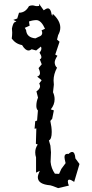

<svg xmlns="http://www.w3.org/2000/svg" viewBox="-20 -785 484 1006"><path d="M284.7 200.7Q251 187 243.7 186Q178.2 180.7 178.2 143.6Q178.2 131.8 188.5 109.9L168.9 119.6V39.6Q164.6 27.8 164.6 13.2Q164.6 -8.8 177.7 -27.8L168 -31.7L170.4 -112.3L161.1 -110.4L164.6 -149.9L174.3 -153.3L178.7 -206.1Q170.4 -214.4 170.4 -230Q170.4 -252.9 179.2 -273.4L170.9 -306.2Q188.5 -317.9 189.9 -331.5Q189.9 -340.3 185.5 -347.7L198.2 -364.7L174.8 -383.8Q188 -387.7 189.5 -399.9Q189.5 -413.1 182.1 -428.2L198.7 -448.2L188.5 -474.1Q196.8 -477.5 196.8 -485.8Q196.8 -494.6 187 -509.3Q196.8 -520.5 196.8 -530.8Q196.8 -536.1 194.3 -541L169.4 -520.5L146 -526.9Q137.7 -520.5 129.4 -520.5Q112.3 -520.5 95.7 -548.8Q62 -554.7 41.5 -583Q43.9 -600.1 43.9 -614.3Q43.9 -625.5 42.5 -635.3Q46.9 -658.2 54.2 -667L65.9 -672.9L49.8 -680.7L70.3 -688L79.6 -718.3Q113.3 -718.3 131.8 -752.9Q140.6 -756.8 148.9 -756.8Q155.3 -756.8 161.1 -754.9Q167 -752.9 173.8 -752.9Q179.2 -752.9 185.5 -753.9L184.6 -765.1L209 -731Q222.7 -741.2 231.4 -741.2Q246.1 -739.7 250.5 -709.5L253.4 -701.7L256.8 -712.4Q295.9 -676.8 295.9 -640.1Q295.9 -620.6 284.7 -601.1L278.8 -577.6L292 -566.4L269.5 -499L280.8 -492.7Q268.1 -473.6 266.6 -459.5Q266.6 -440.9 278.8 -430.2Q260.7 -396.5 260.7 -363.3Q260.7 -355.5 262.2 -341.3L257.8 -301.8Q266.1 -283.7 266.1 -265.1Q266.1 -236.3 246.1 -211.9L262.2 -206.5L253.4 -162.6L243.7 -151.4Q251 -118.7 251 -93.3Q251 -55.7 236.3 -49.3L244.1 -22L247.1 13.2L245.1 63Q248 97.2 267.6 125L289.6 126L301.3 100.1L323.7 69.8Q317.9 46.4 317.9 38.1Q317.9 21 333.5 21L339.4 21.5Q349.6 11.2 357.9 11.2Q372.6 11.2 375 44.9L396.5 74.2L368.7 168Q353 157.2 343.8 156.2Q336.4 156.2 335.4 164.1Q335.4 175.3 340.8 187.5ZM165.5 -584 183.1 -592.3Q201.2 -598.1 201.2 -612.3Q201.2 -618.2 197.8 -626L215.8 -634.3Q196.8 -677.2 172.4 -679.7Q151.9 -679.7 131.8 -672.4L135.3 -650.4L109.9 -639.2L116.7 -627.4Q119.6 -588.4 165.5 -584Z"/></svg>

Font: Truetypewriter PolyglOTT
Style: Regular
Weight: 400
Designer: Sergey Beatoff a.k.a. Sam_T
Version: Version 3.76